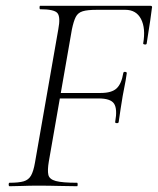

<svg xmlns="http://www.w3.org/2000/svg" viewBox="-20 -645 547 665"><path d="M13 0Q10 0 10 -6Q10 -12 13 -12Q45 -12 62 -17Q79 -22 87.5 -37Q96 -52 101 -81L182 -544Q190 -586 179 -599.5Q168 -613 119 -613Q117 -613 117 -619Q117 -625 119 -625H501Q509 -625 506 -616Q504 -598 500.5 -575Q497 -552 493.5 -530Q490 -508 488 -494Q487 -490 481 -491Q475 -492 476 -495Q485 -547 468.5 -579Q452 -611 414 -611H315Q283 -611 266.5 -606Q250 -601 242.5 -586.5Q235 -572 229 -543L149 -85Q144 -55 147.5 -39.5Q151 -24 173.5 -18Q196 -12 247 -12Q249 -12 249 -6Q249 0 247 0Q220 0 185.5 -1Q151 -2 110 -2Q83 -2 58 -1Q33 0 13 0ZM391 -222Q390 -218 384 -218.5Q378 -219 379 -223Q387 -268 375 -286Q363 -304 322 -304H157L160 -323H329Q367 -323 384 -339Q401 -355 407 -392Q408 -397 414 -396Q420 -395 419 -391Q415 -363 411.5 -347Q408 -331 405 -313Q401 -291 398 -269.5Q395 -248 391 -222Z"/></svg>

Font: Cormorant Garamond Light Light
Style: Italic
Weight: 300
Italic angle: -10°
Version: Version 4.001